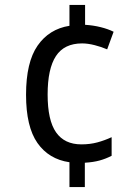

<svg xmlns="http://www.w3.org/2000/svg" viewBox="-20 -837 560 774"><path d="M323 -737Q356 -735 386 -727.5Q416 -720 438 -709L412 -638Q389 -648 361.5 -655Q334 -662 311 -662Q239 -662 205.5 -611Q172 -560 172 -456Q172 -352 206 -303.5Q240 -255 308 -255Q343 -255 372.5 -263Q402 -271 430 -284V-209Q407 -197 381.5 -190Q356 -183 322 -181V-83H260V-183Q177 -195 131 -260.5Q85 -326 85 -455Q85 -586 131.5 -653Q178 -720 260 -733V-817H323Z"/></svg>

Font: Noto Sans Kannada UI SemiCondensed
Style: Regular
Weight: 400
Width: 4
Designer: Jelle Bosma - Monotype Design Team
Foundry: Monotype Imaging Inc.
Version: Version 2.005; ttfautohint (v1.8.4.7-5d5b)